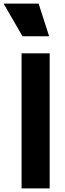

<svg xmlns="http://www.w3.org/2000/svg" viewBox="-53 -1039 360 1059"><path d="M66 0H221V-745H66ZM-33 -1019 71 -839H218L160 -1019Z"/></svg>

Font: Mluvka ExtraBold
Style: Regular
Weight: 800
Designer: Modified by Jiří Krblich, Original typeface by Gumpita Rahayu
Foundry: Gumpita Rahayu & Jiří Krblich
Version: Version 2.000;Glyphs 3.1.1 (3134)